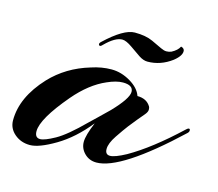

<svg xmlns="http://www.w3.org/2000/svg" viewBox="-75 -499 677 595"><g transform="rotate(15 263.5 -201.5)"><path d="M428 -362Q392 -335 350 -335Q337 -335 322.5 -344.5Q308 -354 290 -367Q270 -381 258 -381Q235 -381 204 -350Q196 -341 192.5 -345.5Q189 -350 195 -356Q254 -412 289.5 -412Q325 -412 347.5 -401.5Q370 -391 380.5 -386Q391 -381 398.5 -381Q406 -381 414 -384Q433 -394 439 -407Q448 -405 450 -398Q453 -382 428 -362ZM364 -42Q434 -82 519 -162Q529 -172 532 -165Q532 -164 532 -161Q532 -158 528 -154Q356 8 278 8Q255 8 239.5 -7.5Q224 -23 224 -44Q224 -65 242 -108Q197 -52 145.5 -21.5Q94 9 65 9Q36 9 15.5 -8.5Q-5 -26 -5 -52Q-5 -126 61 -197Q111 -250 185 -272Q218 -283 249.5 -283Q281 -283 310.5 -265.5Q340 -248 348 -224Q378 -224 391 -202Q393 -199 393 -192Q393 -185 385.5 -176Q378 -167 367 -154Q356 -141 344.5 -126Q333 -111 315.5 -85Q298 -59 298 -41Q298 -23 313.5 -23Q329 -23 364 -42ZM294 -253Q273 -253 244 -240Q193 -218 147 -164Q74 -78 74 -38Q74 -17 91 -17Q105 -17 137.5 -35Q170 -53 223 -106Q226 -109 246 -128Q266 -147 280 -161Q327 -210 327 -231.5Q327 -253 294 -253Z"/></g></svg>

Font: Arizonia
Style: Regular
Weight: 400
Designer: Robert E. Leuschke
Foundry: Robert E. Leuschke
Version: Version 1.003